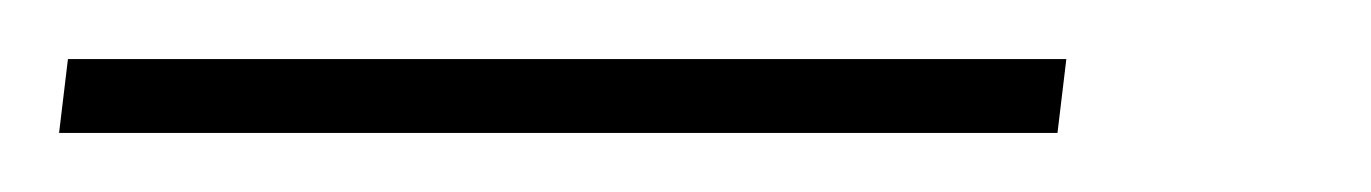

<svg xmlns="http://www.w3.org/2000/svg" viewBox="-24 7 464 65"><path d="M337 27 334 52H-4L-1 27Z"/></svg>

Font: Pathway Extreme SemiCondensed ExtraLight
Style: Italic
Weight: 250
Width: 4
Italic angle: -8°
Version: Version 1.001;gftools[0.9.26]